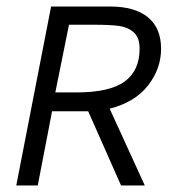

<svg xmlns="http://www.w3.org/2000/svg" viewBox="-20 -570 535 590"><path d="M140 -228 96 0H30L137 -550H318Q394 -550 434.5 -517Q475 -484 475 -420Q475 -359 435 -307.5Q395 -256 317 -236L425 0H352L251 -228ZM409 -420Q409 -455 390.5 -471Q372 -487 344.5 -490.5Q317 -494 266 -494H192L150 -286H215Q317 -286 363 -319.5Q409 -353 409 -420Z"/></svg>

Font: Cambay Devanagari
Style: Italic
Weight: 400
Italic angle: -11°
Designer: Pooja Saxena
Foundry: Pooja Saxena
Version: Version 1.018;PS 001.018;hotconv 1.0.70;makeotf.lib2.5.58329